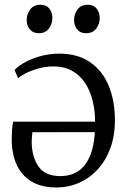

<svg xmlns="http://www.w3.org/2000/svg" viewBox="-20 -796 544 827"><path d="M222 11.5Q134 11.5 84.2 -38.8Q34.5 -89 30.5 -185Q30.5 -213.5 31.8 -234.8Q33 -256 36.5 -272H389.5Q389.5 -322 378.2 -365.2Q367 -408.5 344.8 -441Q322.5 -473.5 289 -491.8Q255.5 -510 211 -510Q168.5 -510 125 -494.8Q81.5 -479.5 58 -459L42.5 -494.5Q61.5 -514 92.5 -530.2Q123.5 -546.5 160.5 -555.8Q197.5 -565 235.5 -565Q314 -565 367.5 -528.5Q421 -492 448 -427Q475 -362 475 -277Q475 -212.5 455.8 -159.2Q436.5 -106 402.2 -68Q368 -30 321.8 -9.2Q275.5 11.5 222 11.5ZM240 -37.5Q271 -37.5 296.8 -48Q322.5 -58.5 342 -81.2Q361.5 -104 373.5 -140Q385.5 -176 388.5 -227L119.5 -226.5Q118 -216 117.2 -201.5Q116.5 -187 116.5 -182.5Q117.5 -120 146 -78.8Q174.5 -37.5 240 -37.5ZM146.5 -653Q122 -653 108.5 -669.5Q95 -686 95 -710Q95 -734.5 110 -755Q125 -775.5 153.5 -775.5H154.5Q179.5 -775.5 192.5 -759Q205.5 -742.5 205.5 -718.5Q205.5 -693.5 190.8 -673.2Q176 -653 147.5 -653ZM350 -653Q325.5 -653 312.2 -669.5Q299 -686 299 -710Q299 -734.5 313.8 -755Q328.5 -775.5 357 -775.5H358Q383 -775.5 396.2 -759Q409.5 -742.5 409.5 -718.5Q409.5 -693.5 394.8 -673.2Q380 -653 351 -653Z"/></svg>

Font: Merriweather 28pt Light
Style: Regular
Weight: 300
Version: Version 2.100